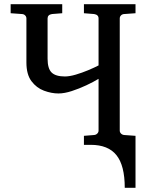

<svg xmlns="http://www.w3.org/2000/svg" viewBox="-20 -691 697 916"><path d="M626.5 205.1H575.2Q575.2 98.6 535.6 49.3Q496.1 0 413.1 0H380.4V-43L429.2 -46.9Q438.5 -47.9 444.3 -54Q450.2 -60.1 450.2 -67.9V-314.9Q426.3 -300.3 392.1 -284.2Q357.9 -268.1 322.5 -256.6Q287.1 -245.1 258.8 -245.1Q225.6 -245.1 189.9 -258.3Q154.3 -271.5 130.1 -303.7Q106 -335.9 106 -393.1V-603Q106 -611.3 100.1 -617.4Q94.2 -623.5 85 -624L30.8 -627.9V-670.9H276.9V-627.9L228 -624Q207 -620.6 207 -603V-411.1Q207 -363.8 226.3 -345Q245.6 -326.2 289.6 -326.2Q311.5 -326.2 341.6 -335Q371.6 -343.8 401.1 -356.2Q430.7 -368.7 450.2 -378.9V-603Q450.2 -620.6 429.2 -624L380.4 -627.9V-670.9H626.5V-627.9L572.3 -624Q563 -623.5 557.1 -617.4Q551.3 -611.3 551.3 -603V-67.9Q551.3 -60.1 557.1 -54Q563 -47.9 572.3 -46.9L626.5 -43Z"/></svg>

Font: Charis
Style: Regular
Weight: 400
Designer: Walt Agee, Miriam Martin, Annie Olsen, Victor Gaultney, Lorna Priest, Alan Ward, Bob Hallissy, Martin Hosken, Sharon Cor
Foundry: SIL Global
Version: Version 7.000